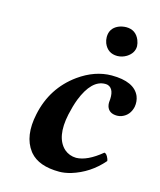

<svg xmlns="http://www.w3.org/2000/svg" viewBox="-103 -733 682 817"><g transform="rotate(15 238.0 -324.0)"><path d="M420.9 -86.9Q365.7 -22.5 285.6 2Q257.8 9.8 234.9 9.8Q145 9.8 105 -37.1Q102.5 -40 101.1 -42Q56.6 -100.6 78.1 -201.2Q103.5 -322.8 201.7 -393.6Q271.5 -443.4 345.2 -443.8Q445.3 -443.8 469.7 -386.7Q478.5 -364.7 474.1 -339.8Q465.3 -301.3 431.6 -288.1Q420.9 -284.2 411.1 -284.2Q374.5 -284.2 365.7 -313.5Q363.3 -322.3 363.8 -331.1Q371.1 -389.6 339.8 -400.4Q334 -401.9 328.1 -401.9Q268.1 -401.9 230 -305.2Q218.3 -273.9 210 -235.8Q187.5 -130.4 236.8 -85.4Q259.3 -66.4 289.1 -65.9Q337.9 -66.9 399.9 -118.2Q410.2 -118.2 418.9 -96.2Q420.9 -90.3 420.9 -86.9ZM282.2 -596.2Q282.2 -634.8 317.4 -650.9Q333 -657.7 352.1 -658.2Q394.5 -658.2 411.1 -618.2Q416.5 -604.5 417 -591.8Q417 -561 386.2 -541.5Q367.7 -530.3 346.2 -529.8Q303.7 -529.8 287.1 -569.8Q282.2 -583 282.2 -596.2Z"/></g></svg>

Font: Linux Libertine Capitals O
Style: Bold Italic Samll Caps
Weight: 400
Italic angle: -12°
Designer: Philipp H. Poll
Foundry: Philipp H. Poll
Version: Version 5.0.4